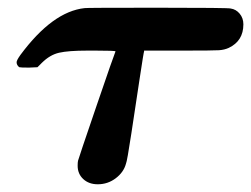

<svg xmlns="http://www.w3.org/2000/svg" viewBox="-20 -464 650 497"><path d="M199 -443Q200 -444 386 -444Q571 -444 577 -442Q591 -440 600.5 -428.5Q610 -417 610 -401Q610 -358 572 -340Q561 -335 547 -334Q533 -333 452 -333H353V-331Q352 -330 341.5 -260.5Q331 -191 320 -118.5Q309 -46 306 -40Q300 -18 279.5 -2.5Q259 13 233 13Q210 13 195.5 -0.5Q181 -14 181 -35Q181 -44 182 -48Q183 -53 229 -187.5Q275 -322 279 -331Q279 -333 228 -333H206Q157 -333 133 -327.5Q109 -322 88 -301L77 -290L55 -289Q33 -289 30 -290Q23 -295 23 -303Q23 -308 33 -322Q116 -434 199 -443Z"/></svg>

Font: KaTeX_Math
Style: Bold Italic
Weight: 700
Version: Version 3699957226